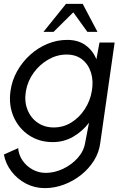

<svg xmlns="http://www.w3.org/2000/svg" viewBox="-59 -719 670 989"><path d="M453.5 -500H531.5L457.5 17Q451.5 66 425 108.2Q398.5 150.5 358 182.5Q317.5 214.5 269.5 232.2Q221.5 250 172 250Q119.5 250 75 226.8Q30.5 203.5 0.2 164.2Q-30 125 -39 77L34.5 44Q37.5 80 57.8 108.8Q78 137.5 109.2 154.5Q140.5 171.5 176.5 171.5Q221.5 171.5 265.5 150.8Q309.5 130 341 95Q372.5 60 379.5 17L399.5 -87Q366 -42.5 318 -14.8Q270 13 213 13Q143 13 90 -22.5Q37 -58 11 -117.8Q-15 -177.5 -5 -250Q2.5 -304.5 29.2 -352.2Q56 -400 96 -436.2Q136 -472.5 185.2 -493Q234.5 -513.5 287 -513.5Q344 -513.5 382 -485.8Q420 -458 437.5 -413.5ZM218 -62.5Q267.5 -62.5 308.8 -88.2Q350 -114 377.8 -156.8Q405.5 -199.5 414 -250Q423 -301.5 410 -344Q397 -386.5 365 -412.2Q333 -438 284 -438Q235 -438 190.5 -412.8Q146 -387.5 114.8 -344.8Q83.5 -302 74.5 -250Q65.5 -198 82 -155.2Q98.5 -112.5 134.2 -87.5Q170 -62.5 218 -62.5ZM367 -699 443 -555H391L318.5 -655.5L217 -555H165L281 -699Z"/></svg>

Font: Urbanist
Style: Italic
Weight: 400
Italic angle: -8°
Designer: Corey Hu
Foundry: Corey Hu
Version: Version 1.330; ttfautohint (v1.8.4.7-5d5b)